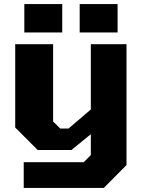

<svg xmlns="http://www.w3.org/2000/svg" viewBox="-20 -740 697 947"><path d="M373 -580V-720H560V-580ZM100 -580V-720H287V-580ZM97 187V60H393L428 25V-78L332 0H166L55 -111V-522H242V-141L277 -106H318L428 -200V-522H604V74L492 187Z"/></svg>

Font: Tomorrow
Style: Bold
Weight: 700
Designer: Tony de Marco, Monica Rizzolli
Foundry: Just in Type
Version: Version 2.002